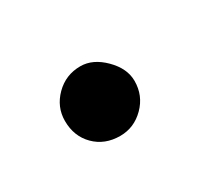

<svg xmlns="http://www.w3.org/2000/svg" viewBox="-39 -375 258 227"><g transform="rotate(-30 90.0 -261.5)"><path d="M30 -262Q30 -281 44 -295Q58 -309 78 -309Q95 -309 110 -294Q125 -279 125 -262Q125 -242 111 -228Q97 -214 78 -214Q57 -214 43.5 -227.5Q30 -241 30 -262Z"/></g></svg>

Font: Bhavuka
Style: Regular
Weight: 400
Version: 2.94.0; ttfautohint (v1.2) -l 7 -r 28 -G 50 -x 13 -D deva -f